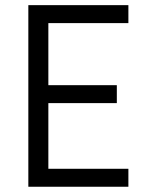

<svg xmlns="http://www.w3.org/2000/svg" viewBox="-20 -711 577 731"><path d="M87.9 -691.4H468.8V-623H164.1V-386.7H424.8V-318.4H164.1V-68.4H468.8V0H87.9Z"/></svg>

Font: Gidole
Style: Regular
Weight: 400
Version: Version 2.100; ttfautohint (v1.8.4.7-5d5b)